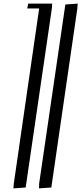

<svg xmlns="http://www.w3.org/2000/svg" viewBox="-20 -749 450 1063"><path d="M54.2 293.9 56.2 269 196.8 -702.1H130.9L136.2 -729H269L267.1 -702.1L122.1 289.1ZM195.8 293.9 196.8 267.1 341.8 -724.1 410.2 -729 408.2 -702.1 264.2 289.1Z"/></svg>

Font: Dehuti Alt
Style: Italic
Weight: 400
Version: Version 1.2